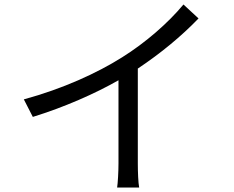

<svg xmlns="http://www.w3.org/2000/svg" viewBox="-20 -803 1040 854"><path d="M86 -361 126 -283C265 -326 402 -386 507 -446V-76C507 -38 504 12 501 31H599C595 11 593 -38 593 -76V-498C695 -566 787 -642 863 -721L796 -783C727 -700 627 -613 523 -548C412 -478 259 -408 86 -361Z"/></svg>

Font: Source Han Sans TC
Style: Regular
Weight: 400
Designer: Ryoko NISHIZUKA 西塚涼子 (kana, bopomofo & ideographs); Paul D. Hunt (Latin, Greek & Cyrillic); Sandoll Communications 산돌커뮤니
Foundry: Adobe
Version: Version 2.002;hotconv 1.0.116;makeotfexe 2.5.65601